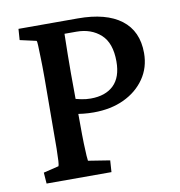

<svg xmlns="http://www.w3.org/2000/svg" viewBox="-69 -637 655 700"><g transform="rotate(-10 258.5 -286.5)"><path d="M47.9 0 44.9 -41 101.6 -54.7Q103.5 -58.6 104.5 -73.7Q105.5 -88.9 106 -119.1Q106.4 -149.4 106.4 -196.3L107.4 -380.9Q107.4 -426.8 106.4 -455.6Q105.5 -484.4 105 -500Q104.5 -515.6 102.5 -518.6L42 -532.2L44.9 -573.2H264.6Q369.1 -573.2 424.8 -530.8Q480.5 -488.3 480.5 -407.2Q480.5 -353.5 452.1 -312.5Q423.8 -271.5 375 -248.5Q326.2 -225.6 262.7 -225.6Q243.2 -225.6 225.1 -227.5Q207 -229.5 190.4 -232.4V-290Q209 -284.2 226.1 -280.8Q243.2 -277.3 260.7 -277.3Q315.4 -277.3 345.7 -306.6Q376 -335.9 376 -394.5Q376 -462.9 340.8 -494.6Q305.7 -526.4 251 -526.4H207Q207 -520.5 206.5 -500Q206.1 -479.5 205.6 -449.2Q205.1 -418.9 205.1 -380.9L206.1 -196.3Q206.1 -149.4 207 -119.6Q208 -89.8 209 -74.7Q210 -59.6 210.9 -55.7L291 -43L288.1 0Z"/></g></svg>

Font: Crimson Pro Medium
Style: Regular
Weight: 500
Designer: Jacques Le Bailly
Foundry: Baron von Fonthausen
Version: Version 1.003